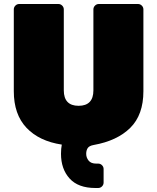

<svg xmlns="http://www.w3.org/2000/svg" viewBox="-20 -720 786 960"><path d="M697 -673V-264Q697 -146 631.5 -81Q566 -16 448 5Q426 9 418.5 20.5Q411 32 411 49Q411 68 423 83Q435 98 461 98H471Q482 98 490 106Q498 114 498 125V193Q498 204 490 212Q482 220 471 220H457Q371 220 328 172.5Q285 125 285 49Q285 23 289 3Q176 -14 112.5 -81Q49 -148 49 -264V-673Q49 -684 57 -692Q65 -700 76 -700H272Q283 -700 291 -692Q299 -684 299 -673V-268Q299 -230 317.5 -210.5Q336 -191 373 -191Q410 -191 428.5 -210.5Q447 -230 447 -268V-673Q447 -684 455 -692Q463 -700 474 -700H670Q681 -700 689 -692Q697 -684 697 -673Z"/></svg>

Font: Rubik
Style: Regular
Weight: 900
Designer: Hubert & Fischer
Foundry: Hubert & Fischer
Version: Version 1.100